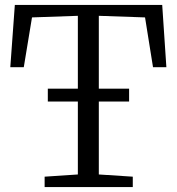

<svg xmlns="http://www.w3.org/2000/svg" viewBox="-20 -763 720 783"><path d="M297.5 -51.5V-698.5L110.5 -692L77 -489H22L40.5 -743H641.5L658.5 -489H604L571.5 -692L383 -698.5V-51.5L521.5 -42.5V0H162V-42.5ZM506.5 -401.5V-349H175V-401.5Z"/></svg>

Font: Merriweather 20pt Light
Style: Regular
Weight: 300
Version: Version 2.100